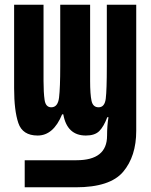

<svg xmlns="http://www.w3.org/2000/svg" viewBox="-20 -566 640 816"><path d="M302 230Q448 230 503.5 164Q559 98 559 -10V-546H434V-285Q434 -184 429.5 -147Q425 -110 399 -110Q375 -110 369 -137.5Q363 -165 363 -222V-546H236V-285Q236 -193 231 -151.5Q226 -110 198 -110Q174 -110 169.5 -141.5Q165 -173 165 -222V-546H40V-191Q40 -96 58 -43Q76 10 140 10Q207 10 244 -80H249Q265 10 345 10Q383 10 402 -9Q421 -28 436 -68H441Q435 -31 435 11Q435 115 305 115H85V230Z"/></svg>

Font: Noto Sans Mono UI
Style: Bold
Weight: 700
Designer: Monotype Design team
Foundry: Monotype Imaging Inc.
Version: 1.000